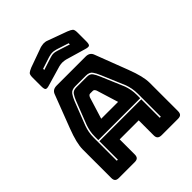

<svg xmlns="http://www.w3.org/2000/svg" viewBox="-267 -1120 1264 1264"><g transform="rotate(-45 365.0 -488.5)"><path d="M170 -303Q170 -330 174.5 -353Q179 -376 186 -396L250 -560Q260 -585 272 -602.5Q284 -620 314 -620H412Q440 -620 452 -602.5Q464 -585 475 -559L544 -396Q551 -376 555.5 -353Q560 -330 560 -303V-272H170ZM330 -510 283 -358H440L393 -510Q389 -519 384.5 -523Q380 -527 374 -527H349Q343 -527 338.5 -523Q334 -519 330 -510ZM560 -90H570V-303Q570 -331 565.5 -354.5Q561 -378 553 -400L484 -563Q472 -592 458.5 -611Q445 -630 412 -630H314Q280 -630 266 -611Q252 -592 241 -564L177 -400Q169 -378 164.5 -354.5Q160 -331 160 -303V-90H170V-262H560ZM273 -36Q273 -17 264.5 -8.5Q256 0 237 0H90Q71 0 62.5 -8.5Q54 -17 54 -36V-300Q54 -330 63.5 -369Q73 -408 93 -460L180 -687Q186 -704 198.5 -712Q211 -720 231 -720H500Q519 -720 531.5 -712Q544 -704 550 -687L637 -460Q657 -408 666.5 -369Q676 -330 676 -300V-36Q676 -17 667.5 -8.5Q659 0 640 0H489Q469 0 459.5 -8.5Q450 -17 450 -36V-176H273ZM333 -797 196 -757Q171 -749 163 -755Q155 -761 155 -788V-869Q155 -896 163.5 -904Q172 -912 196 -922L324 -968Q333 -972 343.5 -974Q354 -976 363 -977Q372 -977 380 -976Q388 -975 395 -972L532 -922Q557 -912 565.5 -904Q574 -896 574 -869V-788Q574 -761 566 -755Q558 -749 532 -757L395 -797Q378 -801 364 -801Q350 -801 333 -797ZM483 -850V-861L400 -888Q391 -890 383 -892Q375 -894 364 -894Q353 -894 345 -892Q337 -890 328 -888L245 -861V-850L332 -878Q339 -880 346.5 -882Q354 -884 364 -884Q374 -884 381.5 -882Q389 -880 396 -878Z"/></g></svg>

Font: Bungee Inline
Style: Regular
Weight: 400
Designer: David Jonathan Ross
Foundry: David Jonathan Ross
Version: Version 1.001;PS 1.0;hotconv 1.0.72;makeotf.lib2.5.5900